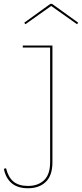

<svg xmlns="http://www.w3.org/2000/svg" viewBox="-79 -761 426 998"><path d="M39.5 -524.5H193.5V82.5Q193.5 151 159.2 184.2Q125 217.5 66.5 217.5Q13 217.5 -18 191.5Q-49 165.5 -59 116.5L-47.5 113.5Q-36.5 160 -9 182.8Q18.5 205.5 66.5 205.5Q118.5 205.5 150 175.8Q181.5 146 181.5 82.5V-514H39.5ZM191.5 -741 327.5 -643 321.5 -635 187 -730 53 -635 47 -643 183 -741Z"/></svg>

Font: Hepta Slab ExtraLight Thin
Style: Regular
Weight: 250
Version: Version 1.102